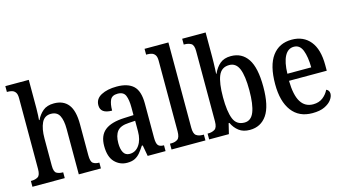

<svg xmlns="http://www.w3.org/2000/svg" viewBox="-84 -1075 2516 1400"><g transform="rotate(-15 1174.0 -375.0)"><path d="M16 0V-44H22Q50 -44 69.5 -56Q89 -68 89 -115V-650Q89 -679 79 -693Q69 -707 54 -711.5Q39 -716 23 -716H15V-760H192V-545Q192 -518 190.5 -491.5Q189 -465 188 -457H192Q209 -494 240 -520.5Q271 -547 324 -547Q395 -547 432 -500Q469 -453 469 -351V-116Q469 -69 485.5 -56.5Q502 -44 531 -44H533V0H366V-343Q366 -408 347.5 -443.5Q329 -479 283 -479Q234 -479 213 -434.5Q192 -390 192 -318V-111Q192 -66 210.5 -55Q229 -44 258 -44H260V0Z M730 10Q675 10 636.5 -29.5Q598 -69 598 -151Q598 -231 646 -269Q694 -307 792 -311L863 -314V-373Q863 -429 849.5 -462Q836 -495 791 -495Q748 -495 734.5 -465Q721 -435 721 -386Q634 -386 634 -449Q634 -498 680.5 -522.5Q727 -547 798 -547Q881 -547 923 -508Q965 -469 965 -374V-116Q965 -74 977 -59Q989 -44 1018 -44H1021V0H886L871 -83H864Q846 -55 828.5 -34Q811 -13 788 -1.5Q765 10 730 10ZM764 -48Q809 -48 836.5 -88Q864 -128 864 -191V-271L816 -268Q752 -265 727.5 -234Q703 -203 703 -145Q703 -100 717.5 -74Q732 -48 764 -48Z M1066 0V-44H1077Q1106 -44 1124.5 -57.5Q1143 -71 1143 -117V-650Q1143 -679 1133 -693Q1123 -707 1108 -711.5Q1093 -716 1077 -716H1066V-760H1246V-117Q1246 -71 1264.5 -57.5Q1283 -44 1312 -44H1322V0Z M1656 10Q1606 10 1574 -14.5Q1542 -39 1524 -78H1518L1499 0H1350V-44H1356Q1383 -44 1404 -56.5Q1425 -69 1425 -116V-648Q1425 -693 1404.5 -704.5Q1384 -716 1356 -716H1350V-760H1527V-578Q1527 -560 1526.5 -535.5Q1526 -511 1525 -487.5Q1524 -464 1523 -449H1526Q1545 -493 1576.5 -519.5Q1608 -546 1659 -546Q1742 -546 1786.5 -479.5Q1831 -413 1831 -269Q1831 -124 1785 -57Q1739 10 1656 10ZM1632 -52Q1682 -52 1704 -108Q1726 -164 1726 -271Q1726 -380 1704 -433Q1682 -486 1631 -486Q1572 -486 1549.5 -431.5Q1527 -377 1527 -270Q1527 -164 1549 -108Q1571 -52 1632 -52Z M2128 10Q2027 10 1973 -62Q1919 -134 1919 -264Q1919 -405 1971.5 -476Q2024 -547 2119 -547Q2207 -547 2257.5 -485.5Q2308 -424 2308 -305V-262H2023Q2025 -153 2057 -102Q2089 -51 2150 -51Q2194 -51 2223.5 -74Q2253 -97 2268 -129Q2277 -126 2284 -117Q2291 -108 2291 -94Q2291 -72 2273.5 -48Q2256 -24 2220.5 -7Q2185 10 2128 10ZM2205 -315Q2204 -395 2185 -444Q2166 -493 2121 -493Q2076 -493 2051.5 -447Q2027 -401 2025 -315Z"/></g></svg>

Font: Noto Serif Lao Condensed Medium
Style: Regular
Weight: 500
Width: 3
Designer: Monotype Design Team
Foundry: Monotype Imaging Inc.
Version: Version 2.003; ttfautohint (v1.8.4.7-5d5b)